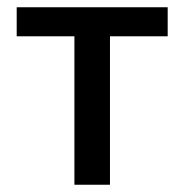

<svg xmlns="http://www.w3.org/2000/svg" viewBox="-20 -509 508 529"><path d="M185 0V-409H26V-489H442V-409H283V0Z"/></svg>

Font: UmiuVSE Medium
Style: Regular
Weight: 500
Designer: Paul D. Hunt
Foundry: Adobe
Version: Version 3.046;September 5, 2023;FontCreator 14.0.0.2901 64-b